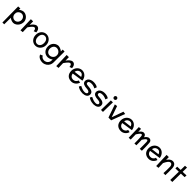

<svg xmlns="http://www.w3.org/2000/svg" viewBox="869 -3633 6842 6842"><g transform="rotate(45 4289.5 -212.5)"><path d="M179.2 -512.2 178.2 -440.9Q206.1 -468.3 236.3 -483.2Q266.6 -498 292 -505.9Q321.8 -514.6 350.1 -517.1Q383.3 -517.1 416 -507.6Q448.7 -498 478 -480.7Q507.3 -463.4 532.2 -439Q557.1 -414.6 574.7 -384.5Q592.3 -354.5 601.8 -319.8Q611.3 -285.2 609.9 -247.1Q608.4 -205.1 597.2 -168Q585.9 -130.9 567.6 -99.9Q549.3 -68.8 524.9 -43.9Q500.5 -19 472.9 -2Q445.3 15.1 415.8 24.2Q386.2 33.2 356.9 33.2Q327.1 32.2 296.4 24.4Q269.5 17.6 237.3 3.2Q205.1 -11.2 173.8 -38.1L170.9 293L80.1 294.9L71.8 -507.8ZM500 -237.8Q502 -273.4 491 -306.4Q480 -339.4 458.3 -364.3Q436.5 -389.2 406.2 -403.8Q376 -418.5 339.8 -418Q309.6 -417.5 283 -407Q256.3 -396.5 235.1 -379.2Q213.9 -361.8 199 -338.9Q184.1 -315.9 176.8 -291L175.8 -198.2Q183.1 -166 198.7 -141.6Q214.4 -117.2 235.6 -100.8Q256.8 -84.5 281.7 -75.9Q306.6 -67.4 332 -66.9Q366.2 -65.9 396.2 -79.1Q426.3 -92.3 448.7 -115.7Q471.2 -139.2 484.6 -170.4Q498 -201.7 500 -237.8Z M1085.9 -274.9Q1085.4 -298.8 1081.8 -316.4Q1078.1 -334 1072.5 -346.7Q1066.9 -359.4 1059.8 -367.7Q1052.7 -376 1045.4 -381.3Q1028.3 -393.6 1006.8 -393.1Q993.2 -391.1 977.8 -381.6Q962.4 -372.1 946.3 -357.2Q930.2 -342.3 913.8 -323.5Q897.5 -304.7 882.3 -284.9Q867.2 -265.1 853.5 -245.6Q839.8 -226.1 829.1 -210Q829.6 -173.3 830.6 -137.9Q831.5 -102.5 832.3 -72Q833 -41.5 834.2 -16.8Q835.4 7.8 836.9 22.9L731.9 36.1Q729 -47.9 726.6 -116Q724.1 -184.1 722.2 -237.8Q720.2 -291.5 719 -332.5Q717.8 -373.5 716.8 -403.3Q714.8 -473.1 713.9 -506.8L825.2 -508.8Q825.7 -479 825.9 -448Q826.2 -417 826.7 -391.1Q827.1 -360.8 827.1 -332Q841.3 -354.5 861.6 -381.3Q881.8 -408.2 907.5 -432.1Q933.1 -456.1 963.6 -473.9Q994.1 -491.7 1028.8 -496.1Q1067.9 -498 1100.1 -479.5Q1113.8 -471.7 1127.2 -458.7Q1140.6 -445.8 1152.1 -425.5Q1163.6 -405.3 1171.4 -377.2Q1179.2 -349.1 1182.1 -311Z M1752.9 -236.8Q1752.9 -175.3 1732.4 -123Q1711.9 -70.8 1676.3 -32.2Q1640.6 6.3 1592.8 28.1Q1544.9 49.8 1490.7 49.8Q1436.5 49.8 1389.2 29.3Q1341.8 8.8 1306.4 -29.1Q1271 -66.9 1250.5 -119.6Q1230 -172.4 1230 -236.8Q1230 -301.8 1250.5 -354.7Q1271 -407.7 1306.4 -445.3Q1341.8 -482.9 1389.2 -503.4Q1436.5 -523.9 1490.7 -523.9Q1544.9 -523.9 1592.8 -502.2Q1640.6 -480.5 1676.3 -442.1Q1711.9 -403.8 1732.4 -351.3Q1752.9 -298.8 1752.9 -236.8ZM1649.9 -237.8Q1649.9 -272.9 1641.1 -308.8Q1632.3 -344.7 1613.3 -373.3Q1594.2 -401.9 1564 -419.9Q1533.7 -438 1490.7 -438Q1449.2 -438 1419.4 -419.9Q1389.6 -401.9 1370.6 -373.3Q1351.6 -344.7 1342.8 -308.8Q1334 -272.9 1334 -237.8Q1334 -202.6 1343.5 -167Q1353 -131.3 1372.6 -102.8Q1392.1 -74.2 1421.6 -56.2Q1451.2 -38.1 1490.7 -38.1Q1532.2 -38.1 1562.3 -56.2Q1592.3 -74.2 1611.8 -102.8Q1631.3 -131.3 1640.6 -167Q1649.9 -202.6 1649.9 -237.8Z M2377.9 -541 2375 20Q2374.5 51.8 2366.7 83.3Q2358.9 114.7 2343.5 144.3Q2328.1 173.8 2305.4 200Q2282.7 226.1 2253.2 246.3Q2223.6 266.6 2187 279.5Q2150.4 292.5 2106.9 295.9Q2047.9 297.9 1995.6 283.7Q1973.1 277.8 1950 267.6Q1926.8 257.3 1905.3 241.5Q1883.8 225.6 1865.7 203.4Q1847.7 181.2 1835.9 150.9L1930.2 109.9Q1939.5 130.9 1952.6 146Q1965.8 161.1 1981 171.4Q1996.1 181.6 2012 188Q2027.8 194.3 2043 197.3Q2078.6 205.1 2118.2 200.2Q2152.3 193.4 2177.5 179.2Q2202.6 165 2220.2 147.7Q2237.8 130.4 2248.8 111.1Q2259.8 91.8 2266.1 74.2Q2272.5 56.6 2274.7 42.2Q2276.9 27.8 2276.9 20V-43.9Q2247.6 -16.1 2216.1 -1.2Q2184.6 13.7 2157.7 20.5Q2126.5 28.8 2096.2 29.8Q2039.6 29.8 1990.7 10Q1941.9 -9.8 1905.8 -46.6Q1869.6 -83.5 1848.9 -136.2Q1828.1 -189 1828.1 -254.9Q1828.1 -321.3 1851.1 -373.3Q1874 -425.3 1911.4 -460.9Q1948.7 -496.6 1995.8 -515.4Q2043 -534.2 2090.8 -534.2Q2124 -530.3 2157.7 -519.5Q2186.5 -510.3 2219.7 -493.2Q2252.9 -476.1 2281.2 -446.8L2282.2 -543.9ZM2096.2 -64Q2128.4 -64 2158.7 -75.2Q2189 -86.4 2213.6 -106.7Q2238.3 -127 2255.4 -155Q2272.5 -183.1 2278.8 -216.8V-280.8Q2273.4 -315.4 2255.9 -344Q2238.3 -372.6 2212.9 -393.1Q2187.5 -413.6 2156.5 -424.8Q2125.5 -436 2093.3 -436Q2058.1 -436 2028.3 -421.6Q1998.5 -407.2 1977.3 -381.8Q1956.1 -356.4 1944.1 -321.8Q1932.1 -287.1 1932.1 -247.1Q1932.1 -207 1944.3 -173.3Q1956.5 -139.6 1978.3 -115.5Q2000 -91.3 2030 -77.6Q2060.1 -64 2096.2 -64Z M2889.2 -274.9Q2888.7 -298.8 2885 -316.4Q2881.3 -334 2875.7 -346.7Q2870.1 -359.4 2863 -367.7Q2856 -376 2848.6 -381.3Q2831.5 -393.6 2810.1 -393.1Q2796.4 -391.1 2781 -381.6Q2765.6 -372.1 2749.5 -357.2Q2733.4 -342.3 2717 -323.5Q2700.7 -304.7 2685.5 -284.9Q2670.4 -265.1 2656.7 -245.6Q2643.1 -226.1 2632.3 -210Q2632.8 -173.3 2633.8 -137.9Q2634.8 -102.5 2635.5 -72Q2636.2 -41.5 2637.5 -16.8Q2638.7 7.8 2640.1 22.9L2535.2 36.1Q2532.2 -47.9 2529.8 -116Q2527.3 -184.1 2525.4 -237.8Q2523.4 -291.5 2522.2 -332.5Q2521 -373.5 2520 -403.3Q2518.1 -473.1 2517.1 -506.8L2628.4 -508.8Q2628.9 -479 2629.2 -448Q2629.4 -417 2629.9 -391.1Q2630.4 -360.8 2630.4 -332Q2644.5 -354.5 2664.8 -381.3Q2685.1 -408.2 2710.7 -432.1Q2736.3 -456.1 2766.8 -473.9Q2797.4 -491.7 2832 -496.1Q2871.1 -498 2903.3 -479.5Q2917 -471.7 2930.4 -458.7Q2943.8 -445.8 2955.3 -425.5Q2966.8 -405.3 2974.6 -377.2Q2982.4 -349.1 2985.4 -311Z M3300.3 -44.9Q3326.2 -44.9 3351.6 -53Q3377 -61 3398.4 -76.4Q3419.9 -91.8 3435.8 -114.7Q3451.7 -137.7 3459 -168L3553.2 -148.9Q3539.6 -104.5 3514.6 -68.4Q3489.7 -32.2 3456.5 -6.3Q3423.3 19.5 3383.5 33.7Q3343.8 47.9 3300.3 47.9Q3235.8 47.9 3186 28.3Q3136.2 8.8 3102.1 -26.9Q3067.9 -62.5 3050 -112.8Q3032.2 -163.1 3032.2 -225.1Q3032.2 -286.1 3053 -339.1Q3073.7 -392.1 3109.9 -431.2Q3146 -470.2 3194.8 -492.7Q3243.7 -515.1 3300.3 -515.1Q3351.1 -515.1 3396 -495.4Q3440.9 -475.6 3475.6 -440.7Q3510.3 -405.8 3532.7 -358.4Q3555.2 -311 3561 -255.9L3138.2 -192.9Q3141.6 -158.2 3155.3 -130.6Q3168.9 -103 3190.2 -84Q3211.4 -64.9 3239.5 -54.9Q3267.6 -44.9 3300.3 -44.9ZM3435.1 -318.8 3432.1 -328.1Q3413.6 -376.5 3381.1 -403.8Q3348.6 -431.2 3300.3 -431.2Q3279.8 -431.2 3255.4 -424.1Q3231 -417 3208 -399.9Q3185.1 -382.8 3166.7 -354.2Q3148.4 -325.7 3141.1 -283.2Z M4107.9 -106.9Q4107.9 -60.5 4089.1 -29.1Q4070.3 2.4 4038.8 22.2Q4007.3 42 3966.6 51.5Q3925.8 61 3881.8 63Q3836.9 62.5 3791 53.7Q3771.5 50.3 3749.8 44.2Q3728 38.1 3705.6 29.3Q3683.1 20.5 3660.6 8.3Q3638.2 -3.9 3617.7 -20L3665 -94.2Q3691.9 -80.1 3720 -66.9Q3748 -53.7 3777.3 -43.7Q3806.6 -33.7 3837.4 -27.8Q3868.2 -22 3900.9 -22Q3927.7 -22 3946.3 -27.1Q3964.8 -32.2 3976.8 -39.8Q3988.8 -47.4 3995.4 -56.9Q4002 -66.4 4004.9 -75.2Q4007.3 -83 4006.8 -92.5Q4006.3 -102.1 4001.7 -111.8Q3997.1 -121.6 3987.5 -131.1Q3978 -140.6 3962.4 -148.2Q3946.8 -155.8 3924.3 -160.6Q3901.9 -165.5 3871.1 -167Q3827.1 -168.9 3786.4 -176Q3745.6 -183.1 3713.6 -198.2Q3681.6 -213.4 3660.9 -238Q3640.1 -262.7 3635.7 -299.8Q3632.3 -335 3640.4 -364Q3648.4 -393.1 3664.8 -416Q3681.2 -439 3705.1 -456.3Q3729 -473.6 3757.3 -485.1Q3785.6 -496.6 3817.1 -502.2Q3848.6 -507.8 3880.9 -507.8Q3899.9 -507.8 3925.8 -505.9Q3951.7 -503.9 3980 -498Q4008.3 -492.2 4037.1 -481.2Q4065.9 -470.2 4090.8 -452.1L4057.1 -362.8Q4024.9 -379.9 3995.8 -389.4Q3966.8 -398.9 3944.3 -404.3Q3918 -410.2 3895 -412.1Q3818.4 -416.5 3775.6 -396Q3732.9 -375.5 3732.9 -334Q3732.9 -304.7 3749 -291.3Q3765.1 -277.8 3793 -272Q3820.8 -266.1 3857.9 -264.2Q3895 -262.2 3937 -255.9Q3984.9 -248.5 4017.6 -233.9Q4050.3 -219.2 4070.3 -199.7Q4090.3 -180.2 4099.1 -156.5Q4107.9 -132.8 4107.9 -106.9Z M4662.1 -106.9Q4662.1 -60.5 4643.3 -29.1Q4624.5 2.4 4593 22.2Q4561.5 42 4520.8 51.5Q4480 61 4436 63Q4391.1 62.5 4345.2 53.7Q4325.7 50.3 4304 44.2Q4282.2 38.1 4259.8 29.3Q4237.3 20.5 4214.8 8.3Q4192.4 -3.9 4171.9 -20L4219.2 -94.2Q4246.1 -80.1 4274.2 -66.9Q4302.2 -53.7 4331.5 -43.7Q4360.8 -33.7 4391.6 -27.8Q4422.4 -22 4455.1 -22Q4481.9 -22 4500.5 -27.1Q4519 -32.2 4531 -39.8Q4543 -47.4 4549.6 -56.9Q4556.2 -66.4 4559.1 -75.2Q4561.5 -83 4561 -92.5Q4560.5 -102.1 4555.9 -111.8Q4551.3 -121.6 4541.7 -131.1Q4532.2 -140.6 4516.6 -148.2Q4501 -155.8 4478.5 -160.6Q4456.1 -165.5 4425.3 -167Q4381.3 -168.9 4340.6 -176Q4299.8 -183.1 4267.8 -198.2Q4235.8 -213.4 4215.1 -238Q4194.3 -262.7 4189.9 -299.8Q4186.5 -335 4194.6 -364Q4202.6 -393.1 4219 -416Q4235.4 -439 4259.3 -456.3Q4283.2 -473.6 4311.5 -485.1Q4339.8 -496.6 4371.3 -502.2Q4402.8 -507.8 4435.1 -507.8Q4454.1 -507.8 4480 -505.9Q4505.9 -503.9 4534.2 -498Q4562.5 -492.2 4591.3 -481.2Q4620.1 -470.2 4645 -452.1L4611.3 -362.8Q4579.1 -379.9 4550 -389.4Q4521 -398.9 4498.5 -404.3Q4472.2 -410.2 4449.2 -412.1Q4372.6 -416.5 4329.8 -396Q4287.1 -375.5 4287.1 -334Q4287.1 -304.7 4303.2 -291.3Q4319.3 -277.8 4347.2 -272Q4375 -266.1 4412.1 -264.2Q4449.2 -262.2 4491.2 -255.9Q4539.1 -248.5 4571.8 -233.9Q4604.5 -219.2 4624.5 -199.7Q4644.5 -180.2 4653.3 -156.5Q4662.1 -132.8 4662.1 -106.9Z M4899.4 -650.9Q4899.4 -636.7 4893.8 -624Q4888.2 -611.3 4878.7 -602.1Q4869.1 -592.8 4856.4 -587.4Q4843.8 -582 4829.1 -582Q4814.9 -582 4802.5 -587.4Q4790 -592.8 4780.5 -602.1Q4771 -611.3 4765.6 -624Q4760.3 -636.7 4760.3 -650.9Q4760.3 -665.5 4765.6 -678.2Q4771 -690.9 4780.5 -700.4Q4790 -710 4802.5 -715.6Q4814.9 -721.2 4829.1 -721.2Q4843.8 -721.2 4856.4 -715.6Q4869.1 -710 4878.7 -700.4Q4888.2 -690.9 4893.8 -678.2Q4899.4 -665.5 4899.4 -650.9ZM4876.5 -479Q4875 -409.2 4873.8 -350.8Q4872.6 -292.5 4871.6 -244.6Q4870.6 -196.8 4869.9 -158.9Q4869.1 -121.1 4868.7 -92.8Q4867.2 -25.4 4867.2 13.2H4767.1Q4768.1 -39.6 4769.5 -112.3Q4770.5 -174.8 4772.2 -265.1Q4773.9 -355.5 4775.4 -475.1Z M5477.1 -495.1 5285.2 19 5147.5 17.1 4976.1 -476.1 5075.2 -491.2 5221.2 -71.8 5376.5 -508.8Z M5795.9 -44.9Q5821.8 -44.9 5847.2 -53Q5872.6 -61 5894 -76.4Q5915.5 -91.8 5931.4 -114.7Q5947.3 -137.7 5954.6 -168L6048.8 -148.9Q6035.2 -104.5 6010.3 -68.4Q5985.4 -32.2 5952.1 -6.3Q5918.9 19.5 5879.2 33.7Q5839.4 47.9 5795.9 47.9Q5731.4 47.9 5681.6 28.3Q5631.8 8.8 5597.7 -26.9Q5563.5 -62.5 5545.7 -112.8Q5527.8 -163.1 5527.8 -225.1Q5527.8 -286.1 5548.6 -339.1Q5569.3 -392.1 5605.5 -431.2Q5641.6 -470.2 5690.4 -492.7Q5739.3 -515.1 5795.9 -515.1Q5846.7 -515.1 5891.6 -495.4Q5936.5 -475.6 5971.2 -440.7Q6005.9 -405.8 6028.3 -358.4Q6050.8 -311 6056.6 -255.9L5633.8 -192.9Q5637.2 -158.2 5650.9 -130.6Q5664.6 -103 5685.8 -84Q5707 -64.9 5735.1 -54.9Q5763.2 -44.9 5795.9 -44.9ZM5930.7 -318.8 5927.7 -328.1Q5909.2 -376.5 5876.7 -403.8Q5844.2 -431.2 5795.9 -431.2Q5775.4 -431.2 5751 -424.1Q5726.6 -417 5703.6 -399.9Q5680.7 -382.8 5662.4 -354.2Q5644 -325.7 5636.7 -283.2Z M6256.3 -377.9Q6272 -397.5 6289.3 -418.2Q6306.6 -439 6326.9 -456.1Q6347.2 -473.1 6370.8 -484.1Q6394.5 -495.1 6423.3 -495.1Q6443.8 -495.1 6462.9 -488.5Q6481.9 -481.9 6497.6 -468.3Q6513.2 -454.6 6523.9 -433.3Q6534.7 -412.1 6537.6 -382.8Q6552.7 -401.9 6569.6 -421.6Q6586.4 -441.4 6606.2 -457.8Q6626 -474.1 6648.9 -484.6Q6671.9 -495.1 6699.7 -495.1Q6721.2 -495.1 6741.7 -487.8Q6762.2 -480.5 6778.1 -465.1Q6793.9 -449.7 6804.2 -425.5Q6814.5 -401.4 6815.4 -368.2Q6818.4 -332.5 6820.8 -278.3Q6823.2 -231.9 6825 -160.4Q6826.7 -88.9 6826.7 11.2L6724.6 16.1Q6724.6 -72.8 6724.1 -136Q6723.6 -199.2 6723.1 -240.7Q6722.2 -289.1 6721.7 -320.8Q6720.2 -360.8 6708.7 -380.4Q6697.3 -399.9 6678.7 -399.9Q6666.5 -399.9 6654.1 -392.6Q6641.6 -385.3 6629.2 -373.5Q6616.7 -361.8 6604.7 -346.7Q6592.8 -331.5 6582 -315.9Q6571.3 -300.3 6561.5 -285.6Q6551.8 -271 6544.4 -259.8Q6545.4 -238.3 6546.4 -212.4Q6547.4 -186.5 6548.1 -153.8Q6548.8 -121.1 6549.1 -80.6Q6549.3 -40 6549.3 11.2L6454.6 16.1Q6454.6 -72.8 6452.9 -136Q6451.2 -199.2 6449.2 -240.7Q6447.3 -289.1 6444.3 -320.8Q6442.9 -360.8 6431.4 -380.4Q6419.9 -399.9 6401.4 -399.9Q6388.7 -399.9 6375.5 -391.6Q6362.3 -383.3 6348.9 -370.1Q6335.4 -356.9 6322.8 -340.1Q6310.1 -323.2 6298.3 -306.2Q6286.6 -289.1 6276.4 -273.4Q6266.1 -257.8 6258.3 -246.1L6262.7 11.2L6165.5 16.1L6152.3 -508.8L6254.4 -520Z M7198.7 -44.9Q7224.6 -44.9 7250 -53Q7275.4 -61 7296.9 -76.4Q7318.4 -91.8 7334.2 -114.7Q7350.1 -137.7 7357.4 -168L7451.7 -148.9Q7438 -104.5 7413.1 -68.4Q7388.2 -32.2 7355 -6.3Q7321.8 19.5 7282 33.7Q7242.2 47.9 7198.7 47.9Q7134.3 47.9 7084.5 28.3Q7034.7 8.8 7000.5 -26.9Q6966.3 -62.5 6948.5 -112.8Q6930.7 -163.1 6930.7 -225.1Q6930.7 -286.1 6951.4 -339.1Q6972.2 -392.1 7008.3 -431.2Q7044.4 -470.2 7093.3 -492.7Q7142.1 -515.1 7198.7 -515.1Q7249.5 -515.1 7294.4 -495.4Q7339.4 -475.6 7374 -440.7Q7408.7 -405.8 7431.2 -358.4Q7453.6 -311 7459.5 -255.9L7036.6 -192.9Q7040 -158.2 7053.7 -130.6Q7067.4 -103 7088.6 -84Q7109.9 -64.9 7137.9 -54.9Q7166 -44.9 7198.7 -44.9ZM7333.5 -318.8 7330.6 -328.1Q7312 -376.5 7279.5 -403.8Q7247.1 -431.2 7198.7 -431.2Q7178.2 -431.2 7153.8 -424.1Q7129.4 -417 7106.4 -399.9Q7083.5 -382.8 7065.2 -354.2Q7046.9 -325.7 7039.6 -283.2Z M7571.3 36.1Q7568.4 -47.9 7565.9 -116Q7563.5 -184.1 7561.5 -237.8Q7559.6 -291.5 7558.3 -332.5Q7557.1 -373.5 7556.2 -403.3Q7554.2 -473.1 7553.2 -506.8L7664.6 -508.8L7666.5 -368.2Q7682.6 -396 7703.1 -420.7Q7723.6 -445.3 7747.6 -464.4Q7771.5 -483.4 7798.6 -495.1Q7825.7 -506.8 7855.5 -508.8Q7892.6 -511.2 7920.2 -502.4Q7947.8 -493.7 7967.3 -478Q7986.8 -462.4 7999.5 -441.2Q8012.2 -419.9 8019.5 -397.2Q8026.9 -374.5 8030 -352.1Q8033.2 -329.6 8034.2 -311Q8037.1 -227.1 8035.6 -142.1Q8034.2 -57.1 8032.2 34.2L7932.1 30.8Q7936 -47.9 7939.2 -126.5Q7942.4 -205.1 7938.5 -285.2Q7938.5 -293.9 7937.3 -307.9Q7936 -321.8 7931.9 -337.4Q7927.7 -353 7920.4 -368.4Q7913.1 -383.8 7901.4 -395.3Q7889.6 -406.7 7872.8 -412.6Q7856 -418.5 7833.5 -415Q7794.9 -409.2 7755.1 -358.6Q7715.3 -308.1 7669.4 -210.9Q7671.4 -132.3 7672.6 -85.7Q7673.8 -39.1 7674.8 -15.1Q7675.8 13.2 7676.3 22.9Z M8387.7 -703.1 8384.3 -484.9 8573.7 -491.2 8566.4 -399.9 8383.3 -395 8379.4 30.8 8276.4 33.2 8284.7 -392.1 8115.7 -388.2 8117.7 -478 8286.6 -482.9 8290.5 -696.8Z"/></g></svg>

Font: McLaren
Style: Regular
Weight: 400
Designer: Astigmatic (AOETI)
Foundry: Astigmatic (AOETI)
Version: Version 1.000